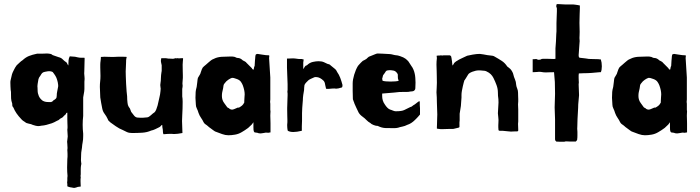

<svg xmlns="http://www.w3.org/2000/svg" viewBox="-20 -627 3444 944"><path d="M182 -363Q192 -363 199.5 -363.5Q207 -364 209 -364Q214 -364 218.5 -363.5Q223 -363 228 -362Q233 -361 235.5 -358.5Q238 -356 242 -355L268 -346Q281 -343 288.5 -335Q296 -327 307 -320Q309 -318 310.5 -314Q312 -310 316 -305Q316 -319 317 -330Q318 -341 323 -350Q328 -350 336 -349Q344 -348 349 -348Q354 -347 362.5 -345Q371 -343 381 -343H395Q396 -342 396 -341V-339V-338V-337V-335Q396 -328 395.5 -317Q395 -306 395 -295.5Q395 -285 394.5 -276.5Q394 -268 394 -266Q395 -255 395.5 -248.5Q396 -242 396 -239Q396 -230 395 -225V-223V-222V-217V-216V-215V-214V-213V-212V-210V-209V-208V-204V-203V-202V-201V-200V-199V-198V-197V-194V-193V-192V-191V-190V-189Q395 -182 394 -177L389 -148V-57Q384 -14 389 30V42Q389 60 386.5 72Q384 84 383 99Q382 108 380.5 115.5Q379 123 379 131Q379 139 378.5 146.5Q378 154 378 161Q378 166 379 171Q380 176 380 178Q380 182 379 183Q378 188 377.5 194Q377 200 377 205V219V222V225V226V228V229V230Q376 233 376 238Q376 240 376.5 242Q377 244 377 246Q377 251 376 254V266Q376 272 376.5 279.5Q377 287 377 289Q377 291 370 291Q363 291 354 295Q352 295 349.5 296Q347 297 344 297Q343 297 333 295Q324 294 318.5 292Q313 290 311 289V276Q309 274 311 260V259V258V257V256V255V254V253V252V251V250V249V248Q312 244 312 238Q310 218 310 197Q310 176 311 156Q312 151 312 143V136V135V134V133V131V130Q312 124 311.5 118.5Q311 113 311 111Q311 104 312 101Q312 99 311.5 91Q311 83 311 81Q310 77 310 70Q310 64 311.5 57Q313 50 313 44Q313 36 312 27.5Q311 19 311 11Q312 6 312 2Q312 -2 312 -7Q312 -11 311.5 -20.5Q311 -30 311 -41V-73Q305 -73 304 -66L293 -56Q291 -51 282.5 -47Q274 -43 272 -40Q268 -36 265.5 -35.5Q263 -35 260 -33Q246 -25 235 -21Q224 -17 208 -13Q200 -11 196 -10.5Q192 -10 183 -9Q175 -7 167 -7Q159 -7 141 -13Q134 -17 121.5 -19Q109 -21 103 -27Q101 -28 94.5 -32.5Q88 -37 85 -41Q57 -70 46 -98Q41 -103 40.5 -108Q40 -113 40 -118Q35 -132 34.5 -143.5Q34 -155 34 -170V-175Q33 -177 32.5 -185Q32 -193 31.5 -202.5Q31 -212 31 -220.5Q31 -229 32 -232L39 -262Q42 -271 46.5 -279.5Q51 -288 54 -294L62 -306Q70 -313 76.5 -319.5Q83 -326 91 -331Q106 -345 122 -351.5Q138 -358 162 -363ZM235 -127Q239 -128 242 -133Q251 -138 255 -142.5Q259 -147 259 -157Q259 -167 261 -176Q263 -185 266 -202V-209Q266 -213 264 -222.5Q262 -232 261 -234Q258 -245 252.5 -254Q247 -263 239 -273Q232 -277 222 -277Q221 -277 215 -276.5Q209 -276 201 -274Q191 -272 187 -267.5Q183 -263 178 -254Q171 -246 169 -237.5Q167 -229 165 -214Q164 -210 164 -203Q164 -201 164.5 -196.5Q165 -192 165 -182Q165 -168 171 -154.5Q177 -141 191 -131Q201 -126 211 -125.5Q221 -125 231 -125Z M583 12Q567 6 549 -6.5Q531 -19 523 -25Q518 -30 514.5 -33Q511 -36 510 -41Q503 -56 494.5 -67Q486 -78 483 -92Q480 -106 477.5 -120.5Q475 -135 473 -148Q473 -162 472 -174Q471 -186 471 -200Q471 -215 472.5 -227Q474 -239 474 -254Q474 -264 473.5 -274.5Q473 -285 473 -295V-309Q473 -318 474.5 -327.5Q476 -337 476 -347Q481 -348 494 -348Q500 -348 511.5 -347.5Q523 -347 532 -347H537Q540 -347 548 -347.5Q556 -348 560 -348H561H562H568H569H571H572H573H578H579H580H582Q600 -348 603 -347Q602 -345 602 -342.5Q602 -340 601 -338Q600 -335 600 -330V-326V-325V-324Q600 -310 599 -299Q598 -288 598 -276Q598 -270 598.5 -252.5Q599 -235 600 -215Q601 -195 602.5 -177.5Q604 -160 605 -154Q605 -144 605.5 -137.5Q606 -131 607 -121Q608 -110 612.5 -102.5Q617 -95 619 -93L625 -77L639 -59Q646 -50 655.5 -49Q665 -48 672 -48H681L704 -50Q712 -51 722 -60.5Q732 -70 740 -75Q745 -80 748.5 -89.5Q752 -99 755 -109Q755 -110 757 -118Q759 -126 761 -135.5Q763 -145 765 -153.5Q767 -162 767 -163Q768 -171 769 -178.5Q770 -186 770 -191Q770 -196 769 -199Q768 -202 768 -209Q768 -214 769.5 -222Q771 -230 771 -240Q771 -248 772 -258Q773 -268 774 -273Q774 -275 775 -278Q775 -283 775 -288V-289V-290V-294V-296V-297V-298V-299V-301V-304V-305V-306Q774 -312 772.5 -317.5Q771 -323 771 -329Q771 -332 772 -335Q773 -338 773 -341H794Q798 -341 801.5 -340Q805 -339 807 -339Q817 -339 821.5 -338.5Q826 -338 828 -338Q834 -338 836 -339Q842 -341 843 -341H844L846 -340Q850 -340 852 -341Q855 -340 860 -340Q863 -340 866 -340.5Q869 -341 873 -341H880V-336Q880 -332 879 -325Q878 -318 878 -309Q878 -290 878.5 -277Q879 -264 879 -257Q879 -250 879 -244Q879 -238 878 -231Q877 -226 877 -217Q877 -213 877.5 -210.5Q878 -208 878 -206Q878 -200 876 -190V-187V-186V-185V-184V-182V-181V-177V-176V-175V-174V-173V-172V-171V-170V-165V-164V-163V-162V-161V-159V-158V-155V-154V-153Q878 -143 878 -126.5Q878 -110 877.5 -93Q877 -76 876 -59.5Q875 -43 875 -32Q875 -17 876 -2.5Q877 12 877 27Q852 32 835 32Q833 32 829.5 31.5Q826 31 821 31Q812 31 803 31.5Q794 32 784 33Q781 29 781 20Q781 15 780.5 11Q780 7 779 2Q778 0 778 -8Q778 -12 777 -13Q775 -13 771 -8Q767 -3 762 -1Q752 4 742.5 8.5Q733 13 723 15Q703 24 679 25.5Q655 27 629 27Q614 27 603.5 22Q593 17 583 12Z M1200 2Q1190 9 1183.5 13.5Q1177 18 1168 23Q1153 32 1135.5 35Q1118 38 1103 38Q1088 38 1071.5 32Q1055 26 1042 21Q1038 20 1034.5 17.5Q1031 15 1028 13Q1022 8 1014.5 3Q1007 -2 1002 -7Q999 -9 996.5 -11.5Q994 -14 990 -16Q985 -19 981 -26Q976 -37 968.5 -47.5Q961 -58 956 -72Q953 -83 948 -93Q943 -103 943 -112Q943 -117 942 -129Q941 -141 941 -146Q941 -155 941.5 -160Q942 -165 942 -175Q942 -180 943.5 -185.5Q945 -191 947 -200Q949 -211 950 -223.5Q951 -236 953 -244Q960 -257 962.5 -260Q965 -263 967 -271Q969 -277 972.5 -286.5Q976 -296 983 -301Q986 -303 992 -308.5Q998 -314 1004.5 -319.5Q1011 -325 1016.5 -329.5Q1022 -334 1023 -334L1041 -342Q1058 -348 1078 -348L1109 -349H1110H1111H1114H1115H1116H1117H1118H1119H1120Q1128 -349 1129 -348Q1134 -348 1139 -345Q1144 -342 1149 -342Q1162 -342 1174 -330Q1183 -326 1190 -321V-320L1192 -318L1194 -316L1196 -314L1198 -312L1200 -310L1202 -308L1204 -306L1206 -304L1208 -302L1209 -301L1210 -300L1211 -299L1213 -297L1217 -293L1219 -291Q1219 -287 1223 -286Q1224 -285 1224.5 -285Q1225 -285 1226 -284Q1228 -286 1228.5 -292Q1229 -298 1232 -303Q1233 -317 1233.5 -328.5Q1234 -340 1235 -344V-347Q1235 -351 1236.5 -356Q1238 -361 1241 -361H1243Q1244 -362 1246 -362Q1249 -362 1268.5 -358.5Q1288 -355 1303 -355Q1304 -355 1304 -350Q1304 -345 1303 -342L1309 -246V-138Q1309 -135 1308.5 -132Q1308 -129 1308 -126Q1309 -121 1309 -117Q1309 -113 1309 -108V-98V-97V-94V-92V-90V-88Q1310 -85 1310 -78Q1310 -76 1309.5 -71Q1309 -66 1309 -58Q1309 -52 1309.5 -41.5Q1310 -31 1310 -20V-18V-17V-10V-8V-7V-6V-5V-4V-3V-2V0V1V4V10V12V13V14V15V16V18V19V24L1303 25Q1301 26 1298 26Q1297 26 1296 25.5Q1295 25 1287 25Q1285 25 1276 27Q1267 29 1262 29Q1259 29 1254.5 28.5Q1250 28 1246 26Q1241 26 1239 25Q1237 24 1232 24Q1227 20 1226.5 12Q1226 4 1226 -1V-26L1218 -15ZM1181 -130Q1181 -136 1182 -148Q1183 -160 1183 -163Q1183 -182 1174 -207Q1171 -215 1165 -224Q1159 -233 1146 -238Q1139 -240 1134 -242Q1129 -244 1124 -244H1120Q1113 -242 1102.5 -235Q1092 -228 1085 -218Q1080 -213 1079 -207Q1078 -201 1077 -193Q1074 -180 1072.5 -173Q1071 -166 1071 -155Q1071 -135 1082.5 -120Q1094 -105 1097 -100Q1100 -97 1102.5 -96.5Q1105 -96 1110 -91Q1116 -88 1121 -88Q1128 -88 1149 -98H1155Q1164 -103 1170 -108Q1176 -113 1181 -123Z M1393 -128Q1393 -135 1393.5 -144.5Q1394 -154 1394 -158Q1394 -163 1394 -167Q1394 -171 1393 -176Q1394 -181 1394 -185Q1394 -189 1394 -194V-195V-203V-204V-207V-208V-213L1391 -294V-339Q1402 -339 1409 -339.5Q1416 -340 1419 -340Q1424 -340 1429.5 -339.5Q1435 -339 1441 -338Q1444 -337 1449 -337H1463Q1471 -335 1470 -335V-336Q1471 -336 1473 -334Q1473 -329 1472 -326.5Q1471 -324 1471 -319V-287Q1475 -292 1476.5 -295.5Q1478 -299 1483 -304L1489 -306Q1502 -319 1518 -322.5Q1534 -326 1546 -326Q1555 -326 1559 -325Q1563 -325 1572 -321.5Q1581 -318 1590 -313Q1599 -311 1602 -309L1605 -306Q1615 -297 1624 -290.5Q1633 -284 1637 -274Q1647 -260 1653 -244Q1659 -228 1664 -209Q1664 -204 1663 -200Q1662 -196 1657 -196Q1642 -191 1632 -191Q1631 -191 1629 -191.5Q1627 -192 1624 -192Q1619 -192 1611.5 -191.5Q1604 -191 1596 -190H1585Q1583 -191 1582.5 -193Q1582 -195 1582 -196Q1581 -202 1579.5 -206.5Q1578 -211 1578 -214Q1578 -216 1577 -219Q1576 -222 1575 -224Q1573 -228 1572 -229Q1553 -248 1535 -248H1534H1533H1532H1531H1530Q1527 -248 1523 -246Q1518 -244 1508.5 -239.5Q1499 -235 1496 -232L1486 -222Q1480 -216 1477 -209Q1476 -205 1475.5 -195.5Q1475 -186 1475 -184Q1473 -175 1471 -160Q1469 -145 1469 -134Q1469 -127 1467.5 -116Q1466 -105 1466 -96Q1466 -89 1465.5 -83Q1465 -77 1465 -71V-33Q1465 -27 1464.5 -20Q1464 -13 1464 -6V16Q1439 22 1422 22Q1406 22 1395 16Q1393 9 1392.5 1Q1392 -7 1392 -10V-14Q1393 -20 1393 -26Q1393 -32 1393 -38Q1393 -44 1392.5 -56Q1392 -68 1392 -87V-97Q1392 -103 1392.5 -111Q1393 -119 1393 -128Z M2022 -192Q2022 -187 2017 -182Q2014 -179 2008 -178Q2002 -177 1997 -177Q1993 -176 1989 -175.5Q1985 -175 1980 -175H1978H1977H1971H1970H1969H1968H1967H1966H1965H1964H1963Q1949 -175 1942 -174.5Q1935 -174 1919 -172L1859 -167V-155Q1859 -144 1862 -133.5Q1865 -123 1873 -112Q1878 -104 1885 -97Q1892 -90 1899 -88Q1902 -87 1905 -86Q1908 -85 1910 -84Q1919 -80 1925 -80H1928Q1955 -80 1967.5 -86Q1980 -92 1998 -101Q2002 -101 2006.5 -105Q2011 -109 2013 -110Q2018 -112 2027.5 -120Q2037 -128 2042 -130Q2044 -128 2044 -122V-109Q2044 -100 2045 -95V-64Q2037 -55 2035.5 -53Q2034 -51 2029 -46L2020 -37Q2002 -19 1982 -13Q1971 -7 1958 -4.5Q1945 -2 1937 1Q1932 2 1928 2.5Q1924 3 1920 3H1912Q1893 3 1875 2.5Q1857 2 1837 -8H1835Q1828 -8 1816.5 -12.5Q1805 -17 1801 -22Q1790 -28 1781.5 -37Q1773 -46 1763 -53Q1749 -63 1743 -74Q1737 -85 1732 -97Q1730 -102 1727.5 -107Q1725 -112 1723 -117L1720 -126Q1719 -127 1719 -128Q1719 -129 1718 -130V-131Q1717 -133 1716.5 -135Q1716 -137 1715 -139Q1715 -150 1714.5 -160Q1714 -170 1714 -180V-217Q1714 -235 1721.5 -260Q1729 -285 1740 -303Q1742 -306 1747 -311Q1750 -315 1754.5 -319Q1759 -323 1764 -328Q1767 -329 1770.5 -331Q1774 -333 1781 -337Q1784 -339 1788.5 -344Q1793 -349 1801 -351Q1812 -355 1822 -359.5Q1832 -364 1837 -364Q1844 -364 1862.5 -363Q1881 -362 1898 -361Q1907 -360 1913 -358Q1919 -356 1922 -356Q1937 -355 1947 -351Q1965 -345 1973.5 -338.5Q1982 -332 1988 -325Q1992 -320 1995.5 -313.5Q1999 -307 2003 -302Q2008 -296 2012.5 -285.5Q2017 -275 2019 -265Q2021 -257 2022 -244Q2023 -231 2023 -221Q2023 -211 2022.5 -206Q2022 -201 2022 -192ZM1936 -251V-253V-254V-255V-256V-257V-258Q1936 -263 1934 -265Q1926 -278 1914.5 -280Q1903 -282 1896 -282Q1889 -282 1886 -281Q1879 -280 1877 -276Q1877 -275 1876 -275Q1875 -274 1875 -273V-272Q1874 -271 1873 -271V-270Q1872 -269 1872 -268.5Q1872 -268 1871 -267Q1869 -265 1868 -263Q1867 -261 1865 -259Q1863 -257 1862.5 -253.5Q1862 -250 1861 -247Q1859 -242 1859 -240Q1859 -238 1861 -230Q1866 -228 1877 -227Q1888 -226 1900.5 -226Q1913 -226 1924.5 -227Q1936 -228 1940 -230V-231Q1940 -232 1938 -236Q1936 -240 1936 -250Z M2128 -341Q2128 -344 2127.5 -346.5Q2127 -349 2127 -350V-353Q2128 -353 2130.5 -353.5Q2133 -354 2135 -354H2141Q2143 -355 2148 -355Q2149 -355 2151 -354.5Q2153 -354 2154 -354Q2159 -354 2161 -355H2191Q2193 -355 2195 -353L2196 -352L2197 -351L2198 -350L2200 -341Q2200 -337 2201 -334Q2203 -324 2203 -317Q2204 -315 2204 -311Q2204 -305 2205 -305Q2209 -309 2211 -313.5Q2213 -318 2216 -320Q2218 -322 2219 -322.5Q2220 -323 2221 -324Q2221 -325 2222 -325H2223V-326H2224Q2224 -326 2237 -334Q2246 -339 2253.5 -342Q2261 -345 2277 -353Q2284 -355 2304 -358.5Q2324 -362 2339 -362Q2350 -361 2357 -359.5Q2364 -358 2376 -356Q2381 -355 2392.5 -354Q2404 -353 2408 -351Q2433 -337 2448 -327Q2463 -317 2474 -300Q2476 -298 2480 -295.5Q2484 -293 2489 -288Q2494 -283 2498.5 -274.5Q2503 -266 2503 -264Q2507 -247 2512 -236.5Q2517 -226 2518 -209Q2519 -201 2523 -191.5Q2527 -182 2527 -172Q2527 -162 2527.5 -153.5Q2528 -145 2528 -140Q2528 -135 2528 -128.5Q2528 -122 2527 -114Q2527 -107 2527.5 -101Q2528 -95 2528 -89V-42V-41V-36V-35V-34V-33V-31V-30Q2528 -22 2527 -18Q2527 -10 2527.5 -4Q2528 2 2528 10V11V12V13V14V15Q2528 16 2526 18Q2525 19 2521 19H2520H2517H2516H2515Q2506 19 2500.5 19.5Q2495 20 2493 20Q2485 20 2481 19L2451 16H2446H2437Q2433 16 2431 13Q2430 5 2430 -1Q2430 -7 2430 -12Q2430 -16 2430.5 -22.5Q2431 -29 2431 -37Q2431 -42 2430 -49.5Q2429 -57 2428 -70L2431 -123Q2431 -134 2430.5 -139Q2430 -144 2429.5 -147.5Q2429 -151 2428.5 -156Q2428 -161 2428 -172Q2428 -190 2421.5 -208Q2415 -226 2406 -244Q2401 -254 2393 -262Q2385 -270 2372 -276Q2370 -277 2367 -278Q2364 -279 2362 -279L2339 -281H2335Q2320 -281 2303 -274.5Q2286 -268 2282 -261Q2278 -255 2275.5 -250.5Q2273 -246 2271 -243V-242H2270V-241Q2269 -241 2269 -240Q2269 -239 2268 -239Q2268 -238 2267 -238V-237V-236Q2266 -236 2266 -235Q2265 -235 2265 -234Q2265 -233 2264 -233V-232H2263V-231Q2262 -229 2260 -221Q2258 -213 2255.5 -202.5Q2253 -192 2251 -180.5Q2249 -169 2249 -160V-158V-153V-151V-150V-149V-148V-147Q2249 -138 2248 -134L2246 -106L2240 -68V-66V-57V-54V-53V-52V-50V-49V-48V-47Q2240 -41 2240 -35.5Q2240 -30 2239 -25V-2Q2234 2 2229 2Q2218 4 2214.5 5.5Q2211 7 2204 7H2197H2187Q2179 7 2169.5 7.5Q2160 8 2154 8Q2143 8 2139 7Q2135 6 2131 6Q2129 5 2128 5V4V3V2V1V0V-1Q2128 -5 2128.5 -13.5Q2129 -22 2129 -31.5Q2129 -41 2129.5 -50Q2130 -59 2130 -64Q2130 -82 2129 -94Q2128 -106 2128 -124Q2128 -139 2127.5 -148.5Q2127 -158 2126 -173Q2126 -181 2127 -193.5Q2128 -206 2128 -220Q2128 -237 2127.5 -253Q2127 -269 2127 -277Q2126 -294 2126 -309.5Q2126 -325 2128 -341Z M2819 -25Q2819 -14 2818.5 -6Q2818 2 2818 6Q2818 16 2819 21V22V23V29V30V31V32V33V36V39Q2819 52 2818 56V58Q2818 61 2815.5 64Q2813 67 2811 69H2785Q2780 69 2773.5 68.5Q2767 68 2762 68Q2756 70 2751 70H2744H2743H2742H2739H2738H2737Q2729 70 2722.5 69.5Q2716 69 2715 69Q2710 64 2709.5 62.5Q2709 61 2709 56V-40L2707 -99L2709 -166L2708 -224L2704 -272Q2692 -272 2680.5 -271.5Q2669 -271 2665 -271Q2653 -271 2649 -272Q2644 -273 2639 -273.5Q2634 -274 2630 -274Q2626 -274 2619.5 -273Q2613 -272 2599 -272V-336H2605Q2610 -336 2612.5 -336.5Q2615 -337 2616 -337Q2618 -337 2619 -336Q2624 -333 2629 -333Q2631 -333 2636.5 -334Q2642 -335 2642 -337Q2647 -338 2650.5 -338Q2654 -338 2656 -338H2660H2662H2663H2664H2666H2667Q2675 -338 2685.5 -337.5Q2696 -337 2700 -337Q2709 -337 2711 -338V-340V-341V-342V-344V-351V-352V-353V-354V-355V-356V-358V-366V-367V-368V-369V-370V-372V-373V-374V-383V-384V-385V-386V-387V-388V-389Q2713 -408 2713.5 -423.5Q2714 -439 2715 -459Q2716 -466 2716 -472.5Q2716 -479 2716 -486V-487V-501V-502V-508V-510V-511V-513Q2716 -527 2717 -543.5Q2718 -560 2718 -570V-584Q2718 -589 2716.5 -590.5Q2715 -592 2715 -597Q2715 -602 2716 -604.5Q2717 -607 2722 -607Q2731 -607 2741 -606Q2751 -605 2760 -605H2775H2778H2779H2780H2781H2784H2785H2786H2787H2788Q2794 -605 2799 -605Q2804 -605 2808 -604Q2816 -603 2821.5 -602Q2827 -601 2831 -600V-599V-598V-597V-596V-594V-593V-590V-589V-588V-587V-585Q2831 -578 2830.5 -571Q2830 -564 2830 -558Q2829 -533 2829 -514.5Q2829 -496 2830 -471Q2830 -460 2829.5 -452Q2829 -444 2829 -440Q2829 -430 2830 -425Q2830 -422 2829 -412Q2828 -402 2827.5 -390.5Q2827 -379 2826 -369Q2825 -359 2825 -356Q2825 -343 2831 -343Q2836 -343 2844 -341.5Q2852 -340 2857 -340Q2862 -340 2867.5 -338.5Q2873 -337 2883 -337Q2892 -337 2901.5 -336.5Q2911 -336 2922 -336Q2924 -336 2926 -335.5Q2928 -335 2930 -335H2934Q2939 -320 2939 -301Q2939 -282 2934 -272H2928Q2908 -270 2889 -268.5Q2870 -267 2850 -267Q2845 -267 2838 -266.5Q2831 -266 2826 -266Q2826 -264 2825.5 -261.5Q2825 -259 2825 -257V-244Q2825 -235 2825.5 -230Q2826 -225 2826 -222Q2826 -215 2825 -212L2827 -159L2823 -114Q2823 -109 2822.5 -96.5Q2822 -84 2821 -69.5Q2820 -55 2819.5 -42.5Q2819 -30 2819 -25Z M3248 2Q3238 9 3231.5 13.5Q3225 18 3216 23Q3201 32 3183.5 35Q3166 38 3151 38Q3136 38 3119.5 32Q3103 26 3090 21Q3086 20 3082.5 17.5Q3079 15 3076 13Q3070 8 3062.5 3Q3055 -2 3050 -7Q3047 -9 3044.5 -11.5Q3042 -14 3038 -16Q3033 -19 3029 -26Q3024 -37 3016.5 -47.5Q3009 -58 3004 -72Q3001 -83 2996 -93Q2991 -103 2991 -112Q2991 -117 2990 -129Q2989 -141 2989 -146Q2989 -155 2989.5 -160Q2990 -165 2990 -175Q2990 -180 2991.5 -185.5Q2993 -191 2995 -200Q2997 -211 2998 -223.5Q2999 -236 3001 -244Q3008 -257 3010.5 -260Q3013 -263 3015 -271Q3017 -277 3020.5 -286.5Q3024 -296 3031 -301Q3034 -303 3040 -308.5Q3046 -314 3052.5 -319.5Q3059 -325 3064.5 -329.5Q3070 -334 3071 -334L3089 -342Q3106 -348 3126 -348L3157 -349H3158H3159H3162H3163H3164H3165H3166H3167H3168Q3176 -349 3177 -348Q3182 -348 3187 -345Q3192 -342 3197 -342Q3210 -342 3222 -330Q3231 -326 3238 -321V-320L3240 -318L3242 -316L3244 -314L3246 -312L3248 -310L3250 -308L3252 -306L3254 -304L3256 -302L3257 -301L3258 -300L3259 -299L3261 -297L3265 -293L3267 -291Q3267 -287 3271 -286Q3272 -285 3272.5 -285Q3273 -285 3274 -284Q3276 -286 3276.5 -292Q3277 -298 3280 -303Q3281 -317 3281.5 -328.5Q3282 -340 3283 -344V-347Q3283 -351 3284.5 -356Q3286 -361 3289 -361H3291Q3292 -362 3294 -362Q3297 -362 3316.5 -358.5Q3336 -355 3351 -355Q3352 -355 3352 -350Q3352 -345 3351 -342L3357 -246V-138Q3357 -135 3356.5 -132Q3356 -129 3356 -126Q3357 -121 3357 -117Q3357 -113 3357 -108V-98V-97V-94V-92V-90V-88Q3358 -85 3358 -78Q3358 -76 3357.5 -71Q3357 -66 3357 -58Q3357 -52 3357.5 -41.5Q3358 -31 3358 -20V-18V-17V-10V-8V-7V-6V-5V-4V-3V-2V0V1V4V10V12V13V14V15V16V18V19V24L3351 25Q3349 26 3346 26Q3345 26 3344 25.5Q3343 25 3335 25Q3333 25 3324 27Q3315 29 3310 29Q3307 29 3302.5 28.5Q3298 28 3294 26Q3289 26 3287 25Q3285 24 3280 24Q3275 20 3274.5 12Q3274 4 3274 -1V-26L3266 -15ZM3229 -130Q3229 -136 3230 -148Q3231 -160 3231 -163Q3231 -182 3222 -207Q3219 -215 3213 -224Q3207 -233 3194 -238Q3187 -240 3182 -242Q3177 -244 3172 -244H3168Q3161 -242 3150.5 -235Q3140 -228 3133 -218Q3128 -213 3127 -207Q3126 -201 3125 -193Q3122 -180 3120.5 -173Q3119 -166 3119 -155Q3119 -135 3130.5 -120Q3142 -105 3145 -100Q3148 -97 3150.5 -96.5Q3153 -96 3158 -91Q3164 -88 3169 -88Q3176 -88 3197 -98H3203Q3212 -103 3218 -108Q3224 -113 3229 -123Z"/></svg>

Font: Kirang Haerang sl
Style: Regular
Weight: 400
Version: Version 1.00